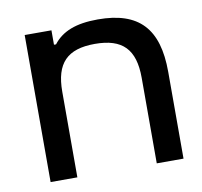

<svg xmlns="http://www.w3.org/2000/svg" viewBox="-63 -576 677 643"><g transform="rotate(-10 275.5 -254.5)"><path d="M59 -500V0H150V-291C150 -388 191 -430 285 -430C379 -430 420 -388 420 -291V0H511V-295C511 -443 448 -509 309 -509C234 -509 187 -490 157 -451H150V-500Z"/></g></svg>

Font: LT Wave Alt
Style: Regular
Weight: 400
Designer: Daniel Lyons
Version: Version 2.5 (Glyphs App)